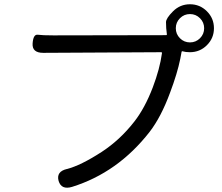

<svg xmlns="http://www.w3.org/2000/svg" viewBox="-20 -851 1040 901"><path d="M318 26Q268 41 255 -2Q243 -46 294 -58Q358 -74 457 -138Q543 -194 610 -280Q660 -344 697 -441Q730 -528 740 -601Q741 -606 736 -606L183 -603Q130 -603 133 -647Q136 -691 157.5 -688Q179 -685 230 -685L759 -686Q764 -686 763 -691Q759 -718 759 -747Q759 -765 792 -798Q825 -831 871.5 -831Q918 -831 951 -798Q984 -765 984 -718.5Q984 -672 951 -639Q918 -606 871 -606Q851 -606 838 -610Q833 -612 832 -607Q831 -601 826 -575Q812 -506 778 -416Q736 -302 682 -232Q533 -41 318 26ZM871.5 -652Q899 -652 918.5 -671.5Q938 -691 938 -718.5Q938 -746 918.5 -765.5Q899 -785 871.5 -785Q844 -785 824.5 -765.5Q805 -746 805 -718.5Q805 -691 824.5 -671.5Q844 -652 871.5 -652Z"/></svg>

Font: Resource Han Rounded CN
Style: Regular
Weight: 400
Designer: Cyano Hao (round all glyphs); Ryoko NISHIZUKA  (kana, bopomofo & ideographs); Paul D. Hunt (Latin, Greek & Cyrillic); Sa
Foundry: Cyano Hao
Version: 0.990